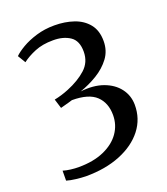

<svg xmlns="http://www.w3.org/2000/svg" viewBox="-140 -849 840 963"><g transform="rotate(-20 280.5 -368.0)"><path d="M153 14.5Q129 14 100 10.5Q71 7 51.5 1L52 -52Q70 -46.5 92.2 -43.8Q114.5 -41 134 -41Q214 -41 270.2 -66Q326.5 -91 356 -133.2Q385.5 -175.5 385.5 -228Q385.5 -293 345.8 -330.8Q306 -368.5 217 -368.5Q211.5 -366.5 198 -362.8Q184.5 -359 171 -355.5Q157.5 -352 152.5 -350.5L137 -400.5Q175.5 -408 214.5 -424Q276 -449 315.8 -484.8Q355.5 -520.5 356 -576Q356.5 -635.5 320.2 -659.5Q284 -683.5 229.5 -683Q174 -683 132.8 -666Q91.5 -649 63 -627L38 -668.5Q55 -685.5 87.2 -704.5Q119.5 -723.5 164.2 -737.2Q209 -751 262 -751Q318 -751 364.8 -735Q411.5 -719 439.8 -684Q468 -649 468 -593Q468 -541.5 439.5 -503.2Q411 -465 366.5 -438Q322 -411 273.5 -394.5Q343 -402.5 395 -383.8Q447 -365 476 -327Q505 -289 505.5 -239.5Q506 -164.5 461.5 -107.2Q417 -50 337.5 -17.8Q258 14.5 153 14.5Z"/></g></svg>

Font: Merriweather Text
Style: Regular
Weight: 400
Designer: Eben Sorkin
Foundry: Eben Sorkin
Version: Version 2.100; ttfautohint (v1.7.19-72a1) -l 8 -r 50 -G 200 